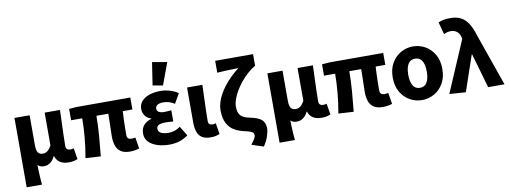

<svg xmlns="http://www.w3.org/2000/svg" viewBox="-72 -1220 4879 1834"><g transform="rotate(-10 2367.0 -303.0)"><path d="M64.7 176.7V-496.1H211.7V-207Q211.7 -154.6 226.6 -133.9Q241.4 -113.2 272.6 -113.2Q289.5 -113.2 304 -119.5Q318.5 -125.8 331.6 -140.1Q344.8 -154.5 357.5 -178.5V-496.1H506.2Q504.5 -438.1 501.9 -373.4Q499.4 -308.7 497.7 -249.7Q495.9 -190.7 495.9 -149.2Q495.9 -125.5 508 -116Q520.2 -106.6 540.4 -106.6Q546.6 -106.6 555.5 -108.1Q564.3 -109.6 571.7 -112.6L589.2 -4.2Q573.2 2.1 553.5 7Q533.7 12 502.1 12Q451 12 418.6 -9.2Q386.2 -30.4 374 -70.6H370.3Q352.2 -33.1 324.9 -13Q297.7 7.1 265.1 7.1Q247.5 7.1 231.5 2.7Q215.5 -1.6 202.7 -16.1Q203.6 20.3 204.8 51.4Q206 82.6 207.9 112.4Q209.7 142.3 213.3 176.7Z M1097.7 12Q1042.4 12 1010 -8.9Q977.5 -29.7 963.7 -68Q949.9 -106.3 949.9 -157.7Q949.9 -168.7 950.4 -192.8Q950.9 -217 951.9 -249Q952.9 -281.1 953.5 -315.1Q954.1 -349.1 954.3 -380.4H839.1Q839.1 -291.5 831.3 -190.2Q823.4 -89 813.2 8.6L665.9 0Q684.2 -100.1 692.8 -199.2Q701.5 -298.3 701.5 -380.4H593.8V-490.5L668 -496.1H1188.3V-380.4H1094.7Q1092.7 -348.1 1091.2 -311.9Q1089.7 -275.6 1089.1 -242.2Q1088.5 -208.7 1088.4 -184.4Q1088.3 -160.2 1088.3 -151.7Q1088.3 -126.7 1099.8 -116.7Q1111.2 -106.6 1132.7 -106.6Q1140.3 -106.6 1149.4 -108.1Q1158.5 -109.6 1169.6 -111L1187.1 -2.6Q1172.8 2.9 1149.5 7.4Q1126.1 12 1097.7 12Z M1478.8 12Q1415.7 12 1363.1 -4.9Q1310.6 -21.9 1279.5 -54.2Q1248.5 -86.4 1248.5 -133.1Q1248.5 -187.1 1277.2 -218.1Q1305.8 -249.1 1350.5 -260.2V-264.2Q1309.4 -277.1 1290.4 -306.9Q1271.4 -336.7 1271.4 -366.9Q1271.4 -415.7 1300.9 -446.8Q1330.3 -477.9 1377.9 -493Q1425.5 -508 1480.8 -508Q1525.8 -508 1571.3 -494.8Q1616.8 -481.6 1652.4 -456.7L1598.4 -362.6Q1573 -379.8 1545.4 -387.9Q1517.7 -396.1 1489.1 -396.1Q1453 -396.1 1433.3 -383.4Q1413.6 -370.7 1413.6 -348.4Q1413.6 -325.9 1431.9 -314.9Q1450.2 -303.8 1482.4 -303.8Q1498.5 -303.8 1516.9 -305.3Q1535.4 -306.8 1552.8 -307.8V-199.3Q1535 -201.3 1515.8 -202.3Q1496.7 -203.3 1479.7 -203.3Q1433.7 -203.3 1412.2 -192.5Q1390.8 -181.7 1390.8 -155.8Q1390.8 -129.6 1416.8 -115Q1442.8 -100.4 1492.6 -100.4Q1516.6 -100.4 1546.2 -109Q1575.8 -117.6 1605 -138.8L1662.2 -45.8Q1614.5 -11.8 1570.6 0.1Q1526.6 12 1478.8 12ZM1516 -555.1 1417.8 -572.6 1451.3 -793.2 1594.8 -768.7Z M1880 12Q1825.1 12 1794.6 -8.6Q1764 -29.2 1751.4 -66.9Q1738.7 -104.7 1738.7 -155.2V-496.1H1887.3Q1885.7 -438.1 1883.1 -373.4Q1880.6 -308.7 1878.8 -249.7Q1877.1 -190.7 1877.1 -149.2Q1877.1 -125.5 1887.6 -116Q1898 -106.6 1918.3 -106.6Q1924.5 -106.6 1933.3 -108.1Q1942.2 -109.6 1949.6 -112.6L1967.1 -4.2Q1951.1 2.1 1931.3 7Q1911.6 12 1880 12Z M2363.7 186.9 2248.7 149.2Q2270.5 120.6 2283 101.2Q2295.4 81.8 2295.4 62.5Q2295.4 48.9 2287.2 40Q2278.9 31.1 2258.2 23.7Q2237.5 16.4 2199.5 8Q2153.4 -2 2111.2 -25.8Q2068.9 -49.6 2042.4 -97.7Q2015.8 -145.8 2015.8 -227.9Q2015.8 -262.8 2027.1 -300.3Q2038.3 -337.9 2059.3 -376.4Q2080.3 -414.9 2109.8 -452.9Q2139.3 -490.8 2175.4 -526.1Q2211.5 -561.4 2253.6 -593.8Q2233 -593 2195.9 -592.2Q2158.9 -591.4 2118.5 -589.6Q2078.2 -587.9 2047.5 -585.2V-700.6H2415V-585.2H2409.4Q2370.3 -561.4 2333.9 -528.1Q2297.5 -494.8 2267.2 -456.9Q2237 -418.9 2214.1 -379.3Q2191.3 -339.7 2178.9 -303Q2166.5 -266.4 2166.5 -236.1Q2166.5 -195.6 2177.5 -170.4Q2188.6 -145.1 2214.3 -130.5Q2240 -115.8 2285 -107Q2360.1 -91.7 2392.2 -63.2Q2424.3 -34.6 2424.3 22.6Q2424.3 48.2 2410.2 93.4Q2396 138.6 2363.7 186.9Z M2517.7 176.7V-496.1H2664.7V-207Q2664.7 -154.6 2679.6 -133.9Q2694.4 -113.2 2725.6 -113.2Q2742.5 -113.2 2757 -119.5Q2771.5 -125.8 2784.6 -140.1Q2797.8 -154.5 2810.5 -178.5V-496.1H2959.2Q2957.5 -438.1 2954.9 -373.4Q2952.4 -308.7 2950.7 -249.7Q2948.9 -190.7 2948.9 -149.2Q2948.9 -125.5 2961 -116Q2973.2 -106.6 2993.4 -106.6Q2999.6 -106.6 3008.5 -108.1Q3017.3 -109.6 3024.7 -112.6L3042.2 -4.2Q3026.2 2.1 3006.5 7Q2986.7 12 2955.1 12Q2904 12 2871.6 -9.2Q2839.2 -30.4 2827 -70.6H2823.3Q2805.2 -33.1 2777.9 -13Q2750.7 7.1 2718.1 7.1Q2700.5 7.1 2684.5 2.7Q2668.5 -1.6 2655.7 -16.1Q2656.6 20.3 2657.8 51.4Q2659 82.6 2660.9 112.4Q2662.7 142.3 2666.3 176.7Z M3550.7 12Q3495.4 12 3463 -8.9Q3430.5 -29.7 3416.7 -68Q3402.9 -106.3 3402.9 -157.7Q3402.9 -168.7 3403.4 -192.8Q3403.9 -217 3404.9 -249Q3405.9 -281.1 3406.5 -315.1Q3407.1 -349.1 3407.3 -380.4H3292.1Q3292.1 -291.5 3284.3 -190.2Q3276.4 -89 3266.2 8.6L3118.9 0Q3137.2 -100.1 3145.8 -199.2Q3154.5 -298.3 3154.5 -380.4H3046.8V-490.5L3121 -496.1H3641.3V-380.4H3547.7Q3545.7 -348.1 3544.2 -311.9Q3542.7 -275.6 3542.1 -242.2Q3541.5 -208.7 3541.4 -184.4Q3541.3 -160.2 3541.3 -151.7Q3541.3 -126.7 3552.8 -116.7Q3564.2 -106.6 3585.7 -106.6Q3593.3 -106.6 3602.4 -108.1Q3611.5 -109.6 3622.6 -111L3640.1 -2.6Q3625.8 2.9 3602.5 7.4Q3579.1 12 3550.7 12Z M3930.5 12Q3867.4 12 3812.6 -18.6Q3757.9 -49.3 3723.9 -107.4Q3689.9 -165.4 3689.9 -247.9Q3689.9 -330.5 3723.9 -388.6Q3757.9 -446.7 3812.6 -477.4Q3867.4 -508.1 3930.5 -508.1Q3993.6 -508.1 4048.3 -477.4Q4103.1 -446.7 4137.1 -388.6Q4171.1 -330.5 4171.1 -247.9Q4171.1 -165.4 4137.1 -107.4Q4103.1 -49.3 4048.3 -18.6Q3993.6 12 3930.5 12ZM3930.5 -106.6Q3976.7 -106.6 3998.6 -145Q4020.4 -183.3 4020.4 -247.9Q4020.4 -291 4010.9 -323Q4001.3 -354.9 3981.3 -372.2Q3961.2 -389.5 3930.5 -389.5Q3899.7 -389.5 3879.7 -372.2Q3859.6 -354.9 3850.1 -323Q3840.5 -291 3840.5 -247.9Q3840.5 -183.3 3862.5 -145Q3884.4 -106.6 3930.5 -106.6Z M4353.6 10.9 4195.1 0 4408.4 -497.6 4405.3 -512.1Q4396.7 -550.2 4371.6 -569.6Q4346.5 -589 4315.4 -589Q4292.5 -589 4276.9 -584.8Q4261.4 -580.6 4244.6 -573L4212.8 -691.6Q4237.2 -701.8 4262.6 -707.2Q4288 -712.6 4332.3 -712.6Q4389.7 -712.6 4431.3 -690.9Q4472.9 -669.2 4502.7 -622.9Q4532.4 -576.6 4553.6 -503.9L4730.4 0H4571.9L4475.4 -334.4H4471.4Z"/></g></svg>

Font: Source Sans 3 Variable
Style: Regular
Weight: 200
Designer: Paul D. Hunt
Foundry: Adobe Systems Incorporated
Version: Version 3.026